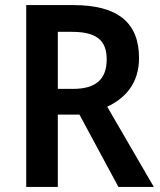

<svg xmlns="http://www.w3.org/2000/svg" viewBox="-20 -734 630 754"><path d="M268 -714H83V0H207V-284H292L445 0H584L401 -315C472 -348 526 -407 526 -506C526 -645 443 -714 268 -714ZM262 -609C356 -609 399 -578 399 -501C399 -424 358 -385 267 -385H207V-609Z"/></svg>

Font: Noto Sans Armenian SemiCondensed SemiBold
Style: Regular
Weight: 600
Width: 4
Designer: Monotype Design Team
Foundry: Monotype Imaging Inc.
Version: Version 2.008